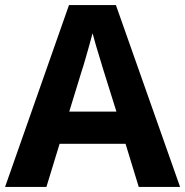

<svg xmlns="http://www.w3.org/2000/svg" viewBox="-20 -737 730 757"><path d="M527 0 475 -170H215L163 0H0L252 -717H437L690 0ZM387 -463Q382 -480 374 -506Q366 -532 358 -559Q350 -586 345 -606Q340 -586 331.5 -556.5Q323 -527 315.5 -500.5Q308 -474 304 -463L253 -297H439Z"/></svg>

Font: Noto Sans Thai
Style: Bold
Weight: 700
Designer: Monotype Design Team
Foundry: Monotype Imaging Inc.
Version: Version 2.001